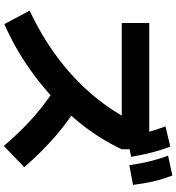

<svg xmlns="http://www.w3.org/2000/svg" viewBox="23 -918 953 1040"><g transform="rotate(90 500.0 -398.5)"><path d="M38 -82Q174 -146 285 -228Q396 -310 482.5 -408.5Q569 -507 627 -619L676 -581H105V-730H769L789 -660V-581Q727 -448 625 -328Q523 -208 392 -109.5Q261 -11 111 55ZM771 58Q715 -8 659.5 -61.5Q604 -115 545 -160Q486 -205 419 -245L526 -360Q623 -303 712.5 -226.5Q802 -150 886 -53ZM721 -609Q711 -667 698 -716.5Q685 -766 665 -818L775 -844Q794 -793 807 -742Q820 -691 830 -632ZM875 -622Q867 -681 855 -730Q843 -779 824 -832L931 -855Q951 -804 963 -752.5Q975 -701 982 -642Z"/></g></svg>

Font: M PLUS 2 Thin ExtraBold
Style: Regular
Weight: 800
Version: Version 1.001